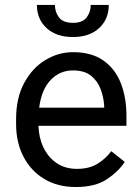

<svg xmlns="http://www.w3.org/2000/svg" viewBox="-20 -750 570 780"><path d="M288.1 9.8Q214.4 9.8 159.9 -22.9Q105.5 -55.7 75.4 -113.5Q45.4 -171.4 45.4 -245.6V-266.1Q45.4 -352.5 78.4 -413.3Q111.3 -474.1 164.3 -506.1Q217.3 -538.1 276.4 -538.1Q352.1 -538.1 400.1 -504.2Q448.2 -470.2 470.9 -411.9Q493.7 -353.5 493.7 -279.3V-238.8H136.2Q137.7 -190.4 156.7 -150.6Q175.8 -110.8 210.2 -87.4Q244.6 -64 293 -64Q340.8 -64 374 -83.5Q407.2 -103 432.1 -135.7L486.8 -92.3Q461.4 -53.2 414.1 -21.7Q366.7 9.8 288.1 9.8ZM276.4 -463.9Q222.7 -463.9 185.5 -424.8Q148.4 -385.7 139.2 -312.5H403.3V-319.3Q401.4 -354.5 388.9 -387.7Q376.5 -420.9 349.6 -442.4Q322.8 -463.9 276.4 -463.9ZM348.6 -730H421.9Q421.9 -672.4 382.8 -636Q343.8 -599.6 276.4 -599.6Q208.5 -599.6 169.2 -636Q129.9 -672.4 129.9 -730H203.1Q203.1 -701.2 219.7 -679.2Q236.3 -657.2 276.4 -657.2Q315.4 -657.2 332 -679.2Q348.6 -701.2 348.6 -730Z"/></svg>

Font: Vazirmatn UI
Style: Regular
Weight: 400
Designer: Saber Rastikerdar
Foundry: Saber Rastikerdar
Version: Version 33.003